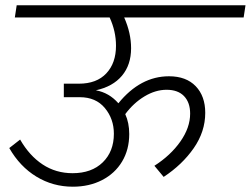

<svg xmlns="http://www.w3.org/2000/svg" viewBox="-20 -705 947 725"><path d="M475 -523Q475 -460 440.5 -419Q406 -378 342 -364Q392 -355 427 -315Q510 -417 618 -417Q683 -417 719 -379.5Q755 -342 755 -279Q755 -208 711.5 -145.5Q668 -83 598 -37L563 -79Q624 -118 661 -170.5Q698 -223 698 -276Q698 -318 675 -342Q652 -366 609 -366Q567 -366 525.5 -341Q484 -316 453 -274Q468 -241 468 -199Q468 -140 441 -95Q414 -50 365.5 -25Q317 0 255 0Q180 0 117.5 -38Q55 -76 15 -146L56 -178Q91 -117 141 -84Q191 -51 254 -51Q326 -51 368 -92Q410 -133 410 -200Q410 -256 376 -297Q342 -338 281 -338H221V-389H278Q345 -389 381.5 -428Q418 -467 418 -532Q418 -587 394 -639H36L43 -685H907L900 -639H449Q475 -580 475 -523Z"/></svg>

Font: FiraGO Light
Style: Italic
Weight: 300
Italic angle: -8°
Designer: bBox Type GmbH
Foundry: bBox Type GmbH
Version: Version 1.001